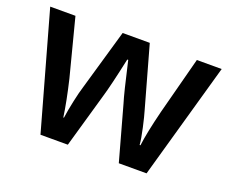

<svg xmlns="http://www.w3.org/2000/svg" viewBox="-93 -689 1004 838"><g transform="rotate(20 408.5 -270.0)"><path d="M524.9 0 455.1 -252Q442.4 -292 409.2 -438H404.8Q376.5 -306.2 359.9 -251L288.1 0H161.1L9.8 -540H127L195.8 -273.9Q219.2 -175.3 229 -105H231.9Q236.8 -140.6 246.8 -186.8Q256.8 -232.9 264.2 -255.9L346.2 -540H472.2L551.8 -255.9Q559.1 -231.9 570.1 -182.6Q581.1 -133.3 583 -106H586.9Q594.2 -166 621.1 -273.9L690.9 -540H806.2L653.8 0Z"/></g></svg>

Font: f1_44652          
Style: Regular
Weight: 600
Foundry: Ascender Corporation
Version: Version 1.10